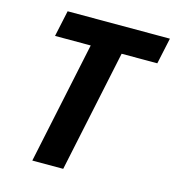

<svg xmlns="http://www.w3.org/2000/svg" viewBox="-107 -804 815 894"><g transform="rotate(15 301.0 -357.0)"><path d="M130 0 254 -588H82L109 -714H602L575 -588H403L279 0Z"/></g></svg>

Font: Noto IKEA Latin
Style: Bold Italic
Weight: 700
Italic angle: -12°
Designer: Monotype Design Team
Foundry: Monotype Imaging Inc.
Version: Version 1.0